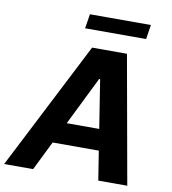

<svg xmlns="http://www.w3.org/2000/svg" viewBox="-118 -992 962 1075"><g transform="rotate(10 363.0 -454.5)"><path d="M-21.7 0 350.1 -727.3H548.3L678.3 0H513.5L487.2 -165.8H224.8L143.1 0ZM292.6 -827.1 305.8 -909.1H652.3L639.6 -827.1ZM283.7 -285.9H468.4L425.1 -561.1H419.4Z"/></g></svg>

Font: Inter P
Style: Bold Italic
Weight: 700
Italic angle: 9.39999°
Designer: Rasmus Andersson
Foundry: rsms
Version: Version 3.018;git-588b23468